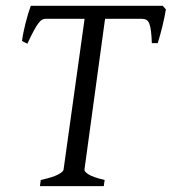

<svg xmlns="http://www.w3.org/2000/svg" viewBox="-20 -635 586 655"><path d="M518.1 -487.8H498Q497.1 -512.2 495.1 -528.3Q493.2 -544.4 489.5 -554Q485.8 -563.5 479.7 -567.1Q473.6 -570.8 463.9 -570.8H338.4L268.1 -56.2Q267.1 -49.8 282.2 -40Q297.4 -30.3 336.9 -21L334 0H116.2L119.1 -21Q161.1 -30.3 178.5 -39.8Q195.8 -49.3 196.8 -56.2L268.6 -570.8H136.2Q129.9 -570.8 124.3 -568.1Q118.7 -565.4 111.8 -556.6Q105 -547.9 95.7 -531Q86.4 -514.2 73.2 -485.8L55.2 -495.1Q56.6 -507.8 59.8 -523.7Q63 -539.6 67.1 -555.9Q71.3 -572.3 75.9 -587.6Q80.6 -603 85 -615.2H535.2L545.9 -603Q543.9 -591.3 541 -576.4Q538.1 -561.5 534.2 -545.9Q530.3 -530.3 526.1 -515.1Q522 -500 518.1 -487.8Z"/></svg>

Font: Akkhara
Style: Italic
Weight: 400
Italic angle: -7°
Designer: J. Victor Gaultney
Version: Version 1.00 June 13, 2006, initial release